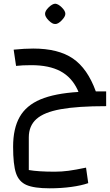

<svg xmlns="http://www.w3.org/2000/svg" viewBox="-20 -743 595 1040"><path d="M51 0ZM136 1V178Q187 187 277 187Q314 187 351.5 182Q389 177 446 165L458 249Q421 262 366 269.5Q311 277 249 277Q165 277 123.5 259Q82 241 66.5 194.5Q51 148 51 52Q51 -47 86.5 -109.5Q122 -172 199 -204.5Q276 -237 405 -245L400 -257Q368 -325 307 -357.5Q246 -390 150 -390Q100 -390 67 -386L54 -474Q113 -480 160 -480Q296 -480 375 -426Q454 -372 499 -248H555V-168Q400 -168 309 -151.5Q218 -135 177 -98Q136 -61 136 1ZM224 -668Q224 -684 243.5 -703Q263 -722 279 -723Q295 -722 314.5 -703Q334 -684 334 -668Q334 -653 314 -632.5Q294 -612 279 -613Q264 -612 244 -632Q224 -652 224 -668Z"/></svg>

Font: Changa
Style: Regular
Weight: 400
Designer: Eduardo Rodriguez Tunni
Foundry: Eduardo Rodriguez Tunni
Version: Version 2.002; ttfautohint (v1.5.10-5e6f)